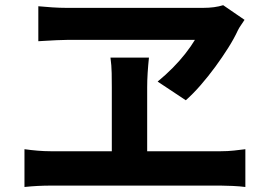

<svg xmlns="http://www.w3.org/2000/svg" viewBox="-20 -739 1040 747"><path d="M931.4 -661.8Q924 -650.1 917.1 -640.4Q910.1 -630.6 905.1 -620.2Q891 -589.4 868.2 -553.3Q845.4 -517.1 817.7 -479.2Q789.9 -441.4 760.7 -407.8Q731.4 -374.1 702.9 -348.9L593.3 -421.6Q625.6 -448.1 652.8 -475.8Q680 -503.4 701.7 -531.2Q723.4 -559 738.4 -584Q721.9 -584 684.3 -584Q646.8 -584 597.6 -584Q548.4 -584 494.9 -584Q441.3 -584 391.4 -584Q341.4 -584 303.6 -584Q265.8 -584 247.5 -584Q228.1 -584 199.8 -582.6Q171.4 -581.2 150.2 -579.9Q129.1 -578.6 129.1 -578.6V-714.7Q154.2 -712.1 183.6 -710.3Q213.1 -708.4 238.1 -708.4Q261.9 -708.4 303.1 -708.4Q344.3 -708.4 396.3 -708.4Q448.2 -708.4 503.3 -708.4Q558.4 -708.4 610.4 -708.4Q662.3 -708.4 704.3 -708.4Q746.3 -708.4 770.7 -708.4Q792.6 -708.4 812.4 -711Q832.2 -713.7 848.3 -718.8ZM552.6 -399.3Q552.6 -388.5 552.6 -364.8Q552.6 -341.1 552.6 -310.2Q552.6 -279.3 552.6 -246.2Q552.6 -213.1 552.6 -182Q552.6 -150.9 552.6 -126.7Q552.6 -102.6 552.6 -90.2H415Q415 -102.6 415 -126.7Q415 -150.9 415 -181.6Q415 -212.4 415 -245.4Q415 -278.5 415 -309.4Q415 -340.3 415 -364.4Q415 -388.5 415 -400.1Q415 -425.1 414.5 -454.8Q414 -484.5 409.8 -515H559.5Q556.2 -483.8 554.4 -454.4Q552.6 -425 552.6 -399.3ZM75.2 -158.5Q100.1 -155 126.3 -152.8Q152.6 -150.6 176.2 -150.6H839.3Q866.3 -150.6 890.6 -153.3Q914.8 -156 934.6 -158.5V-11.5Q913.3 -14.3 885.1 -15.6Q857 -16.9 839.3 -16.9H176.2Q153.3 -16.9 127.2 -15.6Q101.1 -14.3 75.2 -11.5Z"/></svg>

Font: Noto Sans JP
Style: Regular
Weight: 100
Designer: Ryoko NISHIZUKA 西塚涼子 (kana, bopomofo & ideographs); Paul D. Hunt (Latin, Greek & Cyrillic); Sandoll Communications 산돌커뮤니
Foundry: Adobe
Version: Version 2.004;hotconv 1.0.118;makeotfexe 2.5.65603